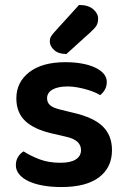

<svg xmlns="http://www.w3.org/2000/svg" viewBox="-20 -740 510 775"><path d="M432 -134Q432 -64 380 -24.5Q328 15 228 15Q187 15 153.5 9Q120 3 95.5 -8.5Q71 -20 57.5 -36.5Q44 -53 44 -73Q44 -92 52.5 -106Q61 -120 75 -129Q103 -111 139.5 -97Q176 -83 224 -83Q265 -83 286 -96.5Q307 -110 307 -134Q307 -175 247 -188L191 -201Q117 -218 81.5 -252Q46 -286 46 -343Q46 -408 98 -448.5Q150 -489 244 -489Q280 -489 310.5 -483.5Q341 -478 363.5 -467.5Q386 -457 398.5 -442.5Q411 -428 411 -409Q411 -391 403 -377.5Q395 -364 384 -356Q375 -362 360.5 -368Q346 -374 328.5 -379Q311 -384 291.5 -387.5Q272 -391 253 -391Q214 -391 192 -378.5Q170 -366 170 -343Q170 -326 182.5 -315Q195 -304 226 -297L275 -285Q358 -266 395 -229.5Q432 -193 432 -134ZM299 -720Q336 -720 356 -703Q376 -686 376 -665Q376 -646 368 -634.5Q360 -623 341 -606L248 -522Q216 -522 198.5 -538Q181 -554 181 -573Q181 -584 185.5 -592Q190 -600 200 -611Z"/></svg>

Font: Baloo Paaji 2 SemiBold
Style: Regular
Weight: 600
Designer: Shuchita Grover, Noopur Datye and Ek Type
Foundry: Ek Type
Version: Version 1.640;hotconv 1.0.111;makeotfexe 2.5.65597; ttfautoh